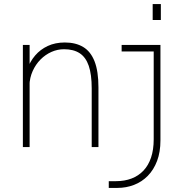

<svg xmlns="http://www.w3.org/2000/svg" viewBox="-20 -720 890 940"><path d="M92 0V-500H125V-402V0ZM429 0V-287Q429 -355.5 414.5 -397.8Q400 -440 370 -459.5Q340 -479 293.5 -479Q261.5 -479 231.8 -465.8Q202 -452.5 178.2 -428.5Q154.5 -404.5 140 -372.2Q125.5 -340 124 -302H100.5Q100.5 -343.5 113.8 -381.2Q127 -419 152.2 -448.5Q177.5 -478 214 -495Q250.5 -512 297.5 -512Q350.5 -512 387.2 -490Q424 -468 443 -419.5Q462 -371 462 -292V0ZM512.5 200V167H547.5Q590 167 624 154Q658 141 682.2 115.5Q706.5 90 719.5 51.5Q732.5 13 732.5 -38V-468H575.5V-500H765.5V-33Q765.5 24.5 749 68Q732.5 111.5 703.5 141Q674.5 170.5 636.2 185.2Q598 200 554.5 200ZM727.5 -700H767.5V-622H727.5Z"/></svg>

Font: Trispace Thin Thin
Style: Regular
Weight: 250
Version: Version 1.210